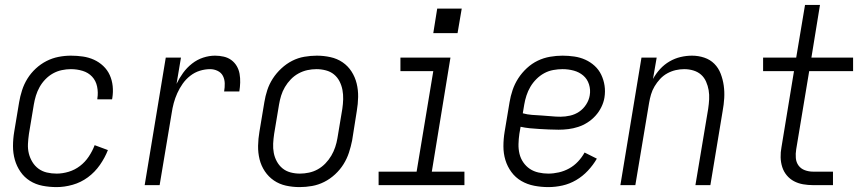

<svg xmlns="http://www.w3.org/2000/svg" viewBox="-20 -755 3540 783"><path d="M211 8Q181 8 153 2.5Q125 -3 102 -17.5Q79 -32 63.5 -54.5Q48 -77 40.5 -103.5Q33 -130 33 -159Q33 -188 38 -218L58 -338Q62 -362 70 -387Q78 -412 92 -434.5Q106 -457 126 -475.5Q146 -494 169.5 -506Q193 -518 218.5 -523Q244 -528 269 -528Q294 -528 318 -524.5Q342 -521 363 -511.5Q384 -502 401 -486Q418 -470 427.5 -449Q437 -428 439.5 -404Q442 -380 438 -355Q438 -354 437.5 -352.5Q437 -351 437 -350H377Q377 -351 377 -352Q377 -353 377 -353Q381 -378 376 -402Q371 -426 355.5 -442.5Q340 -459 317 -466Q294 -473 269 -473Q251 -473 232 -469Q213 -465 196 -455.5Q179 -446 165 -431.5Q151 -417 141.5 -400Q132 -383 126.5 -365Q121 -347 118 -329L98 -209Q95 -188 94 -168Q93 -148 97.5 -129.5Q102 -111 112 -94.5Q122 -78 137 -67Q152 -56 171 -51.5Q190 -47 211 -47Q235 -47 260 -54.5Q285 -62 306 -78Q327 -94 342 -116.5Q357 -139 366 -163L420 -143Q408 -112 387.5 -82.5Q367 -53 338.5 -32Q310 -11 276.5 -1.5Q243 8 211 8Z M570 0 656 -520H718L700 -413Q711 -436 726.5 -457.5Q742 -479 763 -495.5Q784 -512 808.5 -520Q833 -528 857 -528Q875 -528 892.5 -524Q910 -520 923.5 -510Q937 -500 945.5 -485.5Q954 -471 957 -454Q960 -437 959.5 -418.5Q959 -400 956 -382H894Q897 -399 896.5 -415.5Q896 -432 889 -445.5Q882 -459 867.5 -466Q853 -473 837 -473Q816 -473 795 -466.5Q774 -460 756 -446Q738 -432 725 -413.5Q712 -395 703 -375Q694 -355 688.5 -334.5Q683 -314 680 -293L631 0Z M1202 8Q1173 8 1146 2Q1119 -4 1097 -19Q1075 -34 1060 -56.5Q1045 -79 1038.5 -105.5Q1032 -132 1032.5 -160.5Q1033 -189 1038 -218L1058 -338Q1062 -363 1070 -387.5Q1078 -412 1092.5 -434.5Q1107 -457 1127.5 -476Q1148 -495 1171.5 -507Q1195 -519 1221 -523.5Q1247 -528 1272 -528Q1300 -528 1327.5 -522Q1355 -516 1377 -501Q1399 -486 1413.5 -463.5Q1428 -441 1434.5 -414.5Q1441 -388 1440.5 -359.5Q1440 -331 1435 -302L1416 -182Q1411 -157 1403 -132.5Q1395 -108 1381 -85.5Q1367 -63 1346.5 -44Q1326 -25 1302 -13Q1278 -1 1252.5 3.5Q1227 8 1202 8ZM1203 -47Q1221 -47 1240 -51Q1259 -55 1276 -64.5Q1293 -74 1307 -88.5Q1321 -103 1331 -120Q1341 -137 1347 -155Q1353 -173 1356 -191L1376 -311Q1379 -331 1379.5 -350.5Q1380 -370 1376.5 -388.5Q1373 -407 1364.5 -423.5Q1356 -440 1342 -451.5Q1328 -463 1309 -468Q1290 -473 1271 -473Q1252 -473 1233.5 -469Q1215 -465 1197.5 -455.5Q1180 -446 1166 -431.5Q1152 -417 1142 -400Q1132 -383 1126.5 -365Q1121 -347 1118 -329L1098 -209Q1095 -189 1094 -169.5Q1093 -150 1096.5 -131.5Q1100 -113 1109 -96.5Q1118 -80 1132 -68.5Q1146 -57 1164.5 -52Q1183 -47 1203 -47Z M1524 0V-55H1679L1747 -465H1613V-520H1817L1741 -55H1874V0ZM1846 -620H1747L1763 -720H1863Z M2216 8Q2187 8 2158.5 2.5Q2130 -3 2106 -17Q2082 -31 2065.5 -53.5Q2049 -76 2041 -102.5Q2033 -129 2033 -158.5Q2033 -188 2038 -218L2058 -338Q2062 -363 2070.5 -388Q2079 -413 2093.5 -435.5Q2108 -458 2128.5 -477Q2149 -496 2173 -507.5Q2197 -519 2223 -523.5Q2249 -528 2274 -528Q2298 -528 2322 -524.5Q2346 -521 2367 -511.5Q2388 -502 2405 -486.5Q2422 -471 2432 -450Q2442 -429 2445.5 -405.5Q2449 -382 2445 -357Q2442 -338 2432.5 -318.5Q2423 -299 2408.5 -283Q2394 -267 2376 -255.5Q2358 -244 2338 -237.5Q2318 -231 2298 -228.5Q2278 -226 2258 -226Q2238 -226 2218.5 -227Q2199 -228 2179.5 -229Q2160 -230 2140.5 -232Q2121 -234 2103 -238L2098 -209Q2095 -188 2094.5 -167.5Q2094 -147 2098.5 -128Q2103 -109 2114 -93Q2125 -77 2140.5 -66.5Q2156 -56 2176 -51.5Q2196 -47 2216 -47Q2237 -47 2259 -52Q2281 -57 2301 -68Q2321 -79 2337 -96Q2353 -113 2364 -133L2414 -108Q2399 -82 2377.5 -59Q2356 -36 2329.5 -20.5Q2303 -5 2274 1.5Q2245 8 2216 8ZM2266 -279Q2285 -279 2305 -283.5Q2325 -288 2342 -299.5Q2359 -311 2370.5 -329Q2382 -347 2385 -366Q2389 -389 2382 -411Q2375 -433 2358.5 -447Q2342 -461 2320 -467Q2298 -473 2274 -473Q2256 -473 2236.5 -469.5Q2217 -466 2199.5 -456.5Q2182 -447 2167.5 -432.5Q2153 -418 2143 -401Q2133 -384 2127 -365.5Q2121 -347 2118 -329L2112 -293Q2130 -288 2149.5 -286.5Q2169 -285 2188.5 -284Q2208 -283 2227.5 -281Q2247 -279 2266 -279Z M2510 0 2596 -520H2658L2643 -433Q2655 -455 2672 -473.5Q2689 -492 2710.5 -504.5Q2732 -517 2755.5 -522.5Q2779 -528 2802 -528Q2828 -528 2852 -520Q2876 -512 2893 -495Q2910 -478 2919 -454.5Q2928 -431 2931.5 -406Q2935 -381 2933.5 -355Q2932 -329 2927 -302L2877 0H2816L2868 -311Q2871 -331 2872 -350Q2873 -369 2870 -387Q2867 -405 2859.5 -422Q2852 -439 2839 -450.5Q2826 -462 2808 -467.5Q2790 -473 2770 -473Q2753 -473 2735.5 -469Q2718 -465 2701.5 -456Q2685 -447 2672 -433Q2659 -419 2649.5 -403Q2640 -387 2635 -370Q2630 -353 2627 -335L2571 0Z M3296 0Q3275 0 3255 -3.5Q3235 -7 3218 -16Q3201 -25 3188.5 -40Q3176 -55 3170 -74Q3164 -93 3163.5 -113.5Q3163 -134 3167 -155L3218 -465H3092V-520H3227L3263 -735H3324L3289 -520H3459V-465H3280L3227 -146Q3224 -128 3225.5 -110.5Q3227 -93 3236.5 -80Q3246 -67 3262 -61Q3278 -55 3296 -55H3377V0Z"/></svg>

Font: Iosevka SS04 Light
Style: Italic
Weight: 300
Italic angle: -9°
Monospace: yes
Designer: Belleve Invis
Foundry: Belleve Invis
Version: Version 19.0.0; ttfautohint (v1.8.4)